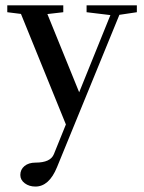

<svg xmlns="http://www.w3.org/2000/svg" viewBox="-20 -455 540 720"><path d="M112.8 244.6Q89.4 244.6 72.8 232.2Q56.2 219.7 56.2 201.2Q56.2 180.7 71.8 167.7Q87.4 154.8 113.3 154.8Q169.4 154.8 182.1 123L227.1 11.7L58.6 -402.8L7.3 -409.2V-435.1H217.3V-409.2L157.7 -402.3L276.9 -108.9L394 -398.4L304.7 -409.2V-435.1H493.2V-409.2L427.7 -399.4L193.8 171.9Q164.1 244.6 112.8 244.6Z"/></svg>

Font: Elstob Medium
Style: Regular
Weight: 500
Designer: Peter S. Baker
Version: Version 1.015